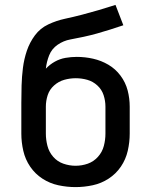

<svg xmlns="http://www.w3.org/2000/svg" viewBox="-20 -755 616 783"><path d="M288 8Q323 8 358 0.5Q393 -7 423 -26.5Q453 -46 473 -75.5Q493 -105 501 -140Q509 -175 509 -210V-320Q509 -354 500.5 -386.5Q492 -419 471.5 -446.5Q451 -474 422 -491Q393 -508 360 -515.5Q327 -523 293 -523Q270 -523 247 -519Q224 -515 203.5 -503.5Q183 -492 167 -475Q170 -503 180.5 -529.5Q191 -556 215 -572.5Q239 -589 266.5 -594Q294 -599 321.5 -605Q349 -611 376 -618.5Q403 -626 429.5 -634.5Q456 -643 483 -652L451 -735Q417 -724 383 -714Q349 -704 314.5 -695Q280 -686 245 -678.5Q210 -671 177 -655.5Q144 -640 122.5 -611Q101 -582 89.5 -548Q78 -514 73.5 -478Q69 -442 68 -406.5Q67 -371 67 -335V-210Q67 -175 75 -140Q83 -105 103 -75.5Q123 -46 153 -26.5Q183 -7 218 0.5Q253 8 288 8ZM288 -79Q263 -79 238.5 -87.5Q214 -96 197 -115.5Q180 -135 173.5 -160Q167 -185 167 -210V-320Q167 -344 174.5 -367Q182 -390 200.5 -406.5Q219 -423 242 -429.5Q265 -436 289 -436Q313 -436 336 -429.5Q359 -423 377 -406.5Q395 -390 402.5 -367Q410 -344 410 -320V-210Q410 -185 403.5 -160Q397 -135 379.5 -115.5Q362 -96 338 -87.5Q314 -79 288 -79Z"/></svg>

Font: Iosevka Sparkle Medium
Style: Regular
Weight: 500
Designer: Belleve Invis
Foundry: Belleve Invis
Version: Version 4.5.0; ttfautohint (v1.8.3)